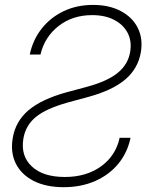

<svg xmlns="http://www.w3.org/2000/svg" viewBox="-20 -759 611 790"><path d="M242.2 11.2Q169.4 11.2 118.9 -14.4Q68.4 -40 45.4 -85.4Q22.5 -130.9 32.2 -189.9Q43.5 -259.8 97.4 -305.4Q151.4 -351.1 254.4 -379.4L341.3 -402.8Q423.3 -425.3 465.3 -460Q507.3 -494.6 515.6 -545.9Q522.9 -589.8 505.1 -623.8Q487.3 -657.7 449.7 -677.2Q412.1 -696.8 359.4 -696.8Q278.3 -696.8 220.9 -651.9Q163.6 -606.9 146.5 -534.7H102.5Q115.2 -595.2 151.4 -641.1Q187.5 -687 241.7 -712.9Q295.9 -738.8 362.8 -738.8Q429.2 -738.8 476.8 -713.6Q524.4 -688.5 546.6 -644.8Q568.8 -601.1 559.6 -544.4Q548.3 -477.5 496.1 -432.6Q443.8 -387.7 345.2 -360.8L259.3 -337.4Q169.9 -312.5 127.4 -277.6Q85 -242.7 76.2 -188.5Q64.5 -117.7 110.8 -74.2Q157.2 -30.8 246.6 -30.8Q335.4 -30.8 396 -74.7Q456.5 -118.7 472.2 -191.9H517.1Q504.4 -130.9 466.8 -85.2Q429.2 -39.6 371.6 -14.2Q314 11.2 242.2 11.2Z"/></svg>

Font: Inter Display ExtraLight
Style: Italic
Weight: 200
Italic angle: -9.39999°
Designer: Rasmus Andersson
Foundry: rsms
Version: Version 4.000;git-a52131595